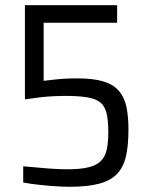

<svg xmlns="http://www.w3.org/2000/svg" viewBox="-20 -708 569 736"><path d="M246.3 8Q220.6 8 188.5 5.7Q156.4 3.5 125.2 -0.1Q94.1 -3.6 69 -8.2V-70.6Q101 -68.1 131 -65.1Q161 -62.1 189.3 -60.6Q217.6 -59.1 238.7 -59.1Q287.5 -59.1 318.3 -66.5Q349.2 -73.9 366 -90.1Q382.7 -106.4 388.9 -133.4Q395.1 -160.5 395.1 -202.4Q395.1 -247.3 388.2 -274.9Q381.3 -302.5 363.3 -316.3Q345.3 -330.1 312.5 -335.3Q279.8 -340.4 227.1 -340.4Q208.3 -340.4 184.1 -339.2Q159.9 -338 132.1 -334.8Q104.3 -331.5 75.5 -327.1V-688H429V-620.9H147.3V-398.2Q164.3 -400.1 185.4 -402.6Q206.5 -405.1 229.6 -406.4Q252.6 -407.6 275.2 -407.6Q339.4 -407.6 378.1 -395.3Q416.7 -383 437.2 -357.9Q457.8 -332.8 465.1 -296.2Q472.4 -259.6 472.4 -211.6Q472.4 -150.5 462.9 -108.9Q453.3 -67.3 428.7 -41.5Q404.2 -15.6 359.8 -3.8Q315.4 8 246.3 8Z"/></svg>

Font: Saira Thin SemiCondensed
Style: Regular
Weight: 100
Width: 4
Version: Version 1.101